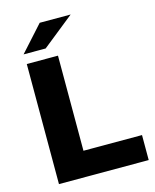

<svg xmlns="http://www.w3.org/2000/svg" viewBox="-131 -993 871 1081"><g transform="rotate(-15 304.0 -452.5)"><path d="M76.1 -700H257.9V-145.7H599.2V0H76.1ZM206.4 -905.4H386.8L201.3 -757H72.7Z"/></g></svg>

Font: iiserrat Thin
Style: Regular
Weight: 100
Designer: Akira Ohta
Foundry: Akira Ohta
Version: Version 1.200;Glyphs 3.3.1 (3343)